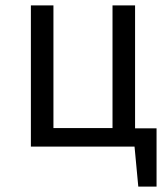

<svg xmlns="http://www.w3.org/2000/svg" viewBox="-20 -546 624 715"><path d="M483 -68H563V149H495L481 0H95V-526H179V-69H399V-526H483Z"/></svg>

Font: FiraGO Book
Style: Regular
Weight: 350
Designer: bBox Type
Foundry: bBox Type GmbH
Version: Version 1.001;PS 001.001;hotconv 1.0.88;makeotf.lib2.5.64775